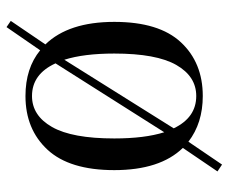

<svg xmlns="http://www.w3.org/2000/svg" viewBox="-76 -551 700 588"><g transform="rotate(-90 274.0 -257.0)"><path d="M432 -468Q501 -397 501 -257Q501 -120 438.5 -53Q376 14 274 14Q191 14 134 -30L64 73L43 59L115 -47Q47 -117 47 -257Q47 -394 109.5 -461.5Q172 -529 274 -529Q359 -529 414 -484L485 -587L504 -574ZM144 -257Q144 -164 163 -104L374 -437Q341 -509 274 -509Q214 -509 179 -447.5Q144 -386 144 -257ZM404 -257Q404 -350 385 -410L175 -75Q208 -6 274 -6Q334 -6 369 -67Q404 -128 404 -257Z"/></g></svg>

Font: Myanmar April Display
Style: Regular
Weight: 400
Designer: Khon Soe Zaw Thu
Foundry: Myanmar OS
Version: Version 2.50 April 12, 2019